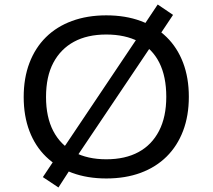

<svg xmlns="http://www.w3.org/2000/svg" viewBox="-20 -782 942 851"><path d="M451 9Q367 9 299.5 -16Q232 -41 184 -87.5Q136 -134 110.5 -201Q85 -268 85 -352Q85 -436 110.5 -503Q136 -570 183.5 -617Q231 -664 299 -689Q367 -714 451 -714Q536 -714 603.5 -689Q671 -664 718.5 -617.5Q766 -571 791.5 -504Q817 -437 817 -353Q817 -269 791.5 -202Q766 -135 718.5 -88Q671 -41 603.5 -16Q536 9 451 9ZM451 -76Q535 -76 594 -108Q653 -140 685 -202Q717 -264 717 -353Q717 -443 686 -504.5Q655 -566 595 -597.5Q535 -629 451 -629Q367 -629 308 -597Q249 -565 216.5 -504Q184 -443 184 -352Q184 -263 216 -201.5Q248 -140 308 -108Q368 -76 451 -76ZM239 49 170 3 236 -96 271 -140 591 -617 611 -660 679 -762 747 -716 681 -617 646 -572 326 -96 305 -53Z"/></svg>

Font: Nunito Sans 7pt SemiExpanded
Style: Regular
Weight: 400
Width: 6
Designer: Vernon Adams
Foundry: Vernon Adams
Version: Version 3.101;gftools[0.9.27]